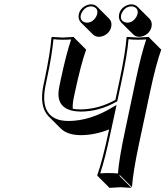

<svg xmlns="http://www.w3.org/2000/svg" viewBox="-20 -821 776 900"><path d="M538.1 -752.9Q544.4 -783.2 575.2 -796.4Q586.4 -800.8 596.2 -800.8Q613.3 -799.8 624 -790L680.7 -733.4Q694.8 -717.8 690.4 -696.3Q684.1 -666 653.8 -652.8Q642.6 -648.4 632.3 -648.4Q615.2 -648.9 604.5 -659.7L547.9 -715.8Q534.2 -731.4 538.1 -752.9ZM349.1 -752.9Q355.5 -783.2 386.2 -796.4Q397.5 -800.8 407.2 -800.8Q424.3 -800.3 435.1 -790L491.7 -733.4Q505.9 -718.3 501.5 -696.3Q495.1 -666 464.8 -652.8Q454.1 -648.4 443.4 -648.4Q426.3 -648.9 415.5 -659.7L358.9 -715.8Q345.2 -731.4 349.1 -752.9ZM331.1 -388.2 325.2 -360.4Q319.3 -331.1 321.3 -311Q337.4 -308.1 357.4 -308.1Q442.9 -309.1 521 -353L540.5 -444.8Q567.9 -574.2 573.2 -645L575.7 -647.9Q577.6 -647.9 626 -645L678.7 -647.9L679.2 -645L735.8 -588.4Q711.4 -521.5 683.1 -388.7L630.9 -143.6Q603.5 -14.2 598.6 56.6L542 0L539.6 2.9L596.2 59.6Q594.2 59.6 545.4 56.6L493.2 59.6L436.5 2.9L436 0Q460.4 -68.4 488.3 -200.2L491.7 -214.4Q423.8 -187.5 358.4 -187.5Q295.4 -188 264.2 -219.2L207.5 -275.9Q163.1 -321.8 183.6 -421.9L188.5 -444.8Q215.8 -574.2 221.2 -645L223.6 -647.9Q225.6 -647.9 273.9 -645L326.7 -647.9L327.1 -645L383.8 -588.4Q359.4 -520.5 331.1 -388.2ZM264.6 -447.3Q291 -570.8 313.5 -636.2Q294.9 -634.8 273.9 -634.8Q248.5 -634.8 230.5 -637.2Q224.6 -565.9 198.2 -442.9L193.4 -419.9Q165 -279.3 264.6 -257.3Q282.2 -253.9 301.8 -253.9Q401.4 -254.4 506.3 -317.4L526.4 -329.1L498 -197.8Q472.2 -75.2 449.7 -8.3Q467.8 -9.8 489.3 -9.8Q514.2 -9.8 532.7 -7.8Q538.6 -79.1 564.9 -202.1L616.7 -447.3Q643.1 -571.3 665.5 -636.2Q647 -634.8 626 -634.8Q601.1 -634.8 582.5 -637.2Q576.7 -565.9 550.3 -442.9L529.8 -346.7L525.9 -344.2Q444.8 -297.9 357.4 -297.9Q254.9 -299.8 253.9 -379.4Q253.9 -397.5 258.8 -418.9ZM358.9 -751Q353.5 -726.1 375 -717.3Q377.9 -716.3 380.4 -715.8Q384.3 -715.3 386.7 -714.8Q413.6 -714.8 429.7 -741.2Q433.6 -748.5 435.5 -754.9Q440.9 -781.2 418 -789.1Q415.5 -789.6 414.1 -790.5Q410.2 -791 407.2 -791Q380.4 -791 364.7 -764.6Q360.4 -757.3 358.9 -751ZM547.9 -751Q542.5 -724.6 565.4 -716.8Q567.9 -716.3 569.3 -715.8Q573.2 -715.3 575.7 -714.8Q602.5 -714.8 618.7 -741.2Q622.6 -748.5 624.5 -754.9Q629.9 -779.8 607.9 -789.1Q605 -790 603 -790.5Q599.1 -791 596.2 -791Q569.3 -791 553.7 -764.6Q549.3 -757.3 547.9 -751Z"/></svg>

Font: Linux Biolinum Shadow O
Style: Italic
Weight: 400
Italic angle: -12°
Designer: Philipp H. Poll
Foundry: Philipp H. Poll
Version: Version 0.6.2